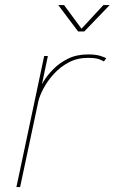

<svg xmlns="http://www.w3.org/2000/svg" viewBox="-20 -758 464 778"><path d="M46.5 0 159 -531H174L144 -388H135.5Q142 -404 157 -428.8Q172 -453.5 196.8 -478.5Q221.5 -503.5 256.2 -520.5Q291 -537.5 336.5 -537.5Q368 -537.5 386.8 -531.5Q405.5 -525.5 410.5 -522L401 -509Q396 -512.5 381.8 -518Q367.5 -523.5 336 -523.5Q293 -523.5 258.2 -505Q223.5 -486.5 197.8 -458Q172 -429.5 156 -399.2Q140 -369 135 -345.5L61.5 0ZM216 -737.5H239.5L314.5 -636H305L399 -737.5H424.5L321.5 -630.5H296.5Z"/></svg>

Font: Epilogue Thin
Style: Italic
Weight: 250
Italic angle: -12°
Designer: Tyler Finck
Foundry: Etcetera Type Co
Version: Version 2.112